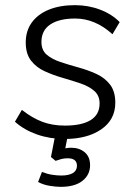

<svg xmlns="http://www.w3.org/2000/svg" viewBox="-20 -533 534 746"><path d="M231 7Q174 7 124 -10.5Q74 -28 38 -60L65 -106Q106 -74 145 -59.5Q184 -45 232 -45Q298 -45 332.5 -66.5Q367 -88 367 -131Q367 -162 346 -180Q325 -198 292.5 -209Q260 -220 223.5 -230.5Q187 -241 154 -256Q121 -271 100.5 -297.5Q80 -324 80 -368Q80 -413 103.5 -445.5Q127 -478 170 -495.5Q213 -513 271 -513Q323 -513 369 -495.5Q415 -478 445 -447L417 -400Q350 -461 272 -461Q210 -461 175.5 -438Q141 -415 141 -370Q141 -338 161.5 -320.5Q182 -303 215 -292Q248 -281 284.5 -271Q321 -261 354 -246Q387 -231 407.5 -204.5Q428 -178 428 -134Q428 -68 373.5 -30.5Q319 7 231 7ZM216 193Q198 193 173 189Q148 185 128 174L143 135Q163 143 182.5 146Q202 149 218 149Q247 149 263 139.5Q279 130 279 111Q279 82 243 82Q229 82 218 85Q207 88 196 92L178 77L197 -20H246L232 52H212Q225 45 235.5 43Q246 41 257 41Q288 41 309 58.5Q330 76 330 109Q330 146 300.5 169.5Q271 193 216 193Z"/></svg>

Font: Muli Light
Style: Italic
Weight: 300
Italic angle: -4.541°
Designer: Vernon Adams
Foundry: Vernon Adams
Version: Version 2.100; ttfautohint (v1.8.1.43-b0c9)